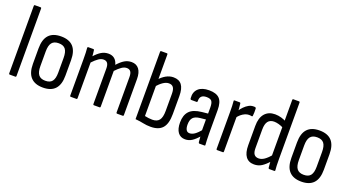

<svg xmlns="http://www.w3.org/2000/svg" viewBox="-49 -1226 3243 1776"><g transform="rotate(20 1572.5 -337.5)"><path d="M65 0Q57 0 57 -9V-674Q57 -683 65 -683H121Q129 -683 129 -674V-9Q129 0 121 0Z M393 8Q314 8 273.5 -35.5Q233 -79 233 -167V-319Q233 -408 273 -451.5Q313 -495 393 -495Q473 -495 513 -451.5Q553 -408 553 -319V-167Q553 -79 513 -35.5Q473 8 393 8ZM393 -59Q440 -59 460.5 -86Q481 -113 481 -171V-315Q481 -374 460.5 -401Q440 -428 393 -428Q347 -428 326 -401Q305 -374 305 -315V-171Q305 -113 326 -86Q347 -59 393 -59Z M666 0Q658 0 658 -9V-366Q658 -403 657 -430.5Q656 -458 654 -475Q653 -487 662 -487H712Q719 -487 720 -479Q722 -464 723.5 -450.5Q725 -437 726 -421Q759 -458 790.5 -476.5Q822 -495 859 -495Q895 -495 918.5 -476Q942 -457 952 -419Q986 -457 1017.5 -476Q1049 -495 1087 -495Q1134 -495 1160 -461.5Q1186 -428 1186 -364V-9Q1186 0 1178 0H1122Q1114 0 1114 -9V-357Q1114 -394 1101.5 -411Q1089 -428 1063 -428Q1039 -428 1014 -411Q989 -394 958 -361V-9Q958 0 950 0H894Q886 0 886 -9V-357Q886 -394 873.5 -411Q861 -428 835 -428Q811 -428 786 -411Q761 -394 730 -361V-9Q730 0 722 0Z M1454 8Q1414 8 1380 0.5Q1346 -7 1300 -11V-674Q1300 -683 1308 -683H1364Q1372 -683 1372 -674V-68Q1389 -64 1409 -61.5Q1429 -59 1446 -59Q1493 -59 1514.5 -86.5Q1536 -114 1536 -178V-346Q1536 -389 1522 -408.5Q1508 -428 1478 -428Q1451 -428 1422 -408.5Q1393 -389 1358 -349L1356 -416Q1391 -456 1426.5 -475.5Q1462 -495 1499 -495Q1554 -495 1581 -459.5Q1608 -424 1608 -350V-173Q1608 -78 1570.5 -35Q1533 8 1454 8Z M1932 0Q1926 0 1923 -11Q1922 -25 1919.5 -52.5Q1917 -80 1917 -100L1913 -117V-348Q1913 -393 1899.5 -410.5Q1886 -428 1848 -428Q1781 -428 1784 -364Q1784 -354 1776 -354H1724Q1714 -354 1713 -369Q1708 -428 1744 -461.5Q1780 -495 1850 -495Q1921 -495 1953 -461.5Q1985 -428 1985 -350V-120Q1985 -81 1986.5 -54Q1988 -27 1989 -11Q1991 0 1982 0ZM1793 8Q1747 8 1722 -26Q1697 -60 1697 -124Q1697 -195 1733 -234.5Q1769 -274 1854 -283L1924 -290V-232L1858 -225Q1810 -220 1789.5 -197.5Q1769 -175 1769 -129Q1769 -95 1780 -77Q1791 -59 1813 -59Q1837 -59 1862 -76Q1887 -93 1926 -139L1928 -75Q1890 -31 1859.5 -11.5Q1829 8 1793 8Z M2107 0Q2099 0 2099 -9V-367Q2099 -405 2098 -431Q2097 -457 2095 -476Q2093 -487 2102 -487H2153Q2160 -487 2161 -478Q2164 -458 2166 -431Q2168 -404 2168 -387L2171 -365V-9Q2171 0 2163 0ZM2163 -337 2161 -406Q2176 -429 2196 -449.5Q2216 -470 2238.5 -482.5Q2261 -495 2284 -495Q2291 -495 2295.5 -495Q2300 -495 2304 -493Q2308 -492 2309.5 -489.5Q2311 -487 2311 -482Q2312 -463 2311.5 -445.5Q2311 -428 2309 -411Q2308 -403 2299 -404Q2293 -406 2286.5 -406.5Q2280 -407 2272 -407Q2254 -407 2234.5 -398.5Q2215 -390 2196.5 -374.5Q2178 -359 2163 -337Z M2472 8Q2418 8 2390 -29.5Q2362 -67 2362 -141V-331Q2362 -411 2398.5 -453Q2435 -495 2499 -495Q2531 -495 2561.5 -486Q2592 -477 2611 -465L2613 -399Q2586 -414 2560 -421Q2534 -428 2514 -428Q2474 -428 2454 -402Q2434 -376 2434 -321V-139Q2434 -97 2448.5 -78Q2463 -59 2493 -59Q2521 -59 2549 -78.5Q2577 -98 2614 -141L2615 -75Q2578 -33 2545.5 -12.5Q2513 8 2472 8ZM2621 0Q2612 0 2611 -10Q2609 -29 2607 -55.5Q2605 -82 2605 -97L2601 -116V-674Q2601 -683 2609 -683H2664Q2673 -683 2673 -674V-118Q2673 -83 2674 -54.5Q2675 -26 2677 -12Q2679 0 2669 0Z M2937 8Q2858 8 2817.5 -35.5Q2777 -79 2777 -167V-319Q2777 -408 2817 -451.5Q2857 -495 2937 -495Q3017 -495 3057 -451.5Q3097 -408 3097 -319V-167Q3097 -79 3057 -35.5Q3017 8 2937 8ZM2937 -59Q2984 -59 3004.5 -86Q3025 -113 3025 -171V-315Q3025 -374 3004.5 -401Q2984 -428 2937 -428Q2891 -428 2870 -401Q2849 -374 2849 -315V-171Q2849 -113 2870 -86Q2891 -59 2937 -59Z"/></g></svg>

Font: Sofia Sans Condensed
Style: Regular
Weight: 400
Designer: Botio Nikoltchev, Ani Petrova
Foundry: lettersoup
Version: Version 4.100